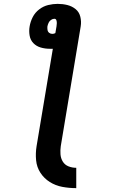

<svg xmlns="http://www.w3.org/2000/svg" viewBox="-20 -755 616 992"><path d="M374 217V112Q353 112 334 104.5Q315 97 304.5 80Q294 63 292.5 42Q291 21 294 0L397 -619Q401 -644 395 -668.5Q389 -693 370.5 -708Q352 -723 328 -729Q304 -735 278 -735Q254 -735 229 -729Q204 -723 182.5 -706.5Q161 -690 149 -666.5Q137 -643 133 -618Q129 -595 133 -571.5Q137 -548 152.5 -532Q168 -516 190.5 -509.5Q213 -503 237 -503Q245 -503 253 -503L169 0Q163 37 166.5 73Q170 109 189 138Q208 167 237.5 185.5Q267 204 302 210.5Q337 217 374 217ZM250 -580Q241 -580 234 -585.5Q227 -591 225.5 -600.5Q224 -610 225 -619Q227 -628 231 -637Q235 -646 243.5 -652Q252 -658 261 -658Q269 -658 271.5 -650Q274 -642 273.5 -634.5Q273 -627 272 -619L266 -584Q259 -580 250 -580Z"/></svg>

Font: Iosevka Sparkle Oblique
Style: Bold
Weight: 700
Italic angle: -9°
Designer: Belleve Invis
Foundry: Belleve Invis
Version: Version 4.5.0; ttfautohint (v1.8.3)